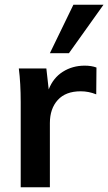

<svg xmlns="http://www.w3.org/2000/svg" viewBox="-20 -796 460 816"><path d="M390 -509 389 -395Q357 -408 323 -408Q259 -408 225.5 -371Q192 -334 192 -273V0H68V-362Q68 -442 60 -505H177L187 -416Q206 -465 247 -491Q288 -517 340 -517Q369 -517 390 -509ZM192 -570 292 -776H420L273 -570Z"/></svg>

Font: Muli
Style: Bold
Weight: 700
Designer: Vernon Adams
Foundry: Vernon Adams
Version: Version 2.001